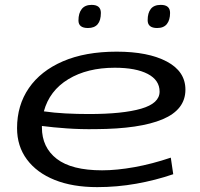

<svg xmlns="http://www.w3.org/2000/svg" viewBox="-20 -758 819 788"><path d="M691 -43Q618 -18 539 -4Q460 10 379 10Q278 10 204.5 -19.5Q131 -49 90.5 -103.5Q50 -158 50 -232Q50 -326 98.5 -396.5Q147 -467 238.5 -506.5Q330 -546 459 -546Q588 -546 664.5 -505.5Q741 -465 741 -390Q741 -308 647.5 -268.5Q554 -229 373 -228Q312 -227 255 -231Q198 -235 152 -241Q152 -238 152 -235Q152 -153 213 -106Q274 -59 399 -59Q459 -59 531.5 -72Q604 -85 681 -111ZM451 -480Q338 -480 260.5 -433Q183 -386 160 -301Q201 -295 248.5 -292.5Q296 -290 345 -290Q484 -290 559.5 -312Q635 -334 635 -382Q635 -429 586.5 -454.5Q538 -480 451 -480ZM625 -643Q586 -643 586 -675Q586 -705 599 -721.5Q612 -738 640 -738Q678 -738 678 -705Q678 -676 665 -659.5Q652 -643 625 -643ZM341 -643Q302 -643 302 -674Q302 -704 315.5 -721Q329 -738 356 -738Q394 -738 394 -705Q394 -643 341 -643Z"/></svg>

Font: Georama ExtraExtended
Style: Italic
Weight: 400
Width: 8
Italic angle: -9°
Designer: Jean-Baptiste Levee
Foundry: Production Type
Version: Version 1.000